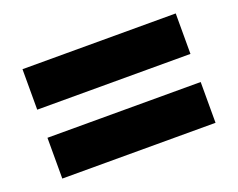

<svg xmlns="http://www.w3.org/2000/svg" viewBox="-69 -644 723 584"><g transform="rotate(-20 293.0 -352.0)"><path d="M45 -398H541V-529H45ZM45 -175H541V-307H45Z"/></g></svg>

Font: Noto Sans Myanmar UI Black
Style: Regular
Weight: 900
Designer: Monotype Design Team
Foundry: Monotype Imaging Inc.
Version: Version 2.103